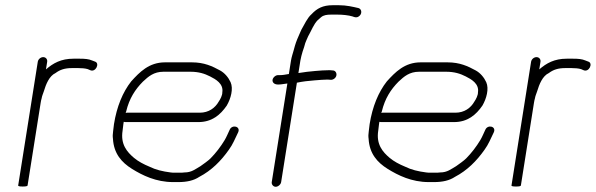

<svg xmlns="http://www.w3.org/2000/svg" viewBox="-20 -709 2284 736"><path d="M124.8 -472 49.7 2C49.3 4.7 55 6 67 6C79 6 85.3 4.7 85.7 2C102.4 -103.7 119.2 -209.3 135.9 -315C136.9 -321.7 138.2 -327.3 139.6 -332C141.1 -341.7 145.2 -349.8 147.7 -358C156.4 -386.9 168.9 -417.8 192.9 -429C210.1 -441.9 228.4 -448 256 -448H280C293.4 -448 306.6 -446.9 316.3 -444L325.7 -440C346.8 -430.3 363.9 -467 343.9 -473L333.5 -477C320.3 -482.9 304.5 -484 285.7 -484H261.7C214.1 -484 183.8 -466.9 156.2 -443L160.8 -472C162.4 -482.1 155.4 -490 145.6 -490C135.8 -490 126.4 -482.1 124.8 -472Z M461.7 -276C462.8 -278.7 463.5 -280.7 463.7 -282C475.7 -331.8 498.3 -366.3 527.7 -396C549.2 -416.1 569.7 -434 606.7 -434H709.7C742 -434 764.4 -426.7 785.4 -416C806.5 -405.3 837.5 -388.3 832.2 -355C832.7 -344 824.3 -327.9 818.7 -320C804.8 -295.1 779.9 -277 745.9 -277H465.9C465.2 -277 463.8 -276.7 461.7 -276ZM454.3 -242C456.2 -241.3 458.2 -241 460.2 -241H740.2C792.7 -241 824.6 -268.7 849.1 -304C865 -331 875.2 -369 863.9 -394C855.7 -412.1 841.2 -429.4 823.5 -439C793.9 -455.1 763 -470 715.4 -470H612.4C551.1 -470 515 -432.4 482.9 -397C450.5 -355.7 427.6 -300.5 416.9 -233C415.5 -224.3 414.4 -215.3 413.6 -206C411.9 -195.3 411.7 -185.7 413 -177C416.2 -120.1 446.2 -86.4 486.2 -61.5C526.1 -36.8 577.9 -11 643.7 -11H663.7C696.3 -11 723 -17 743.9 -31C790.9 -55.6 827 -91.9 857.4 -135C872.5 -155.3 881.5 -178.7 893 -202C903.2 -224.9 869.7 -232.6 860.6 -212C854.7 -200.1 848.8 -184.5 841.2 -172C826.2 -147 807 -122 787.2 -102C779.1 -93.6 758.6 -79.1 748.4 -72C729 -60.8 714.5 -48 687.6 -48C682.2 -47.3 676.1 -47 669.4 -47H649.4C643.4 -47 638.2 -47.3 633.6 -48C603.2 -51.9 576.7 -58.2 553.1 -70C531.1 -79 509.4 -90.5 493.5 -104C467 -126.5 441.6 -155.5 449.9 -208C450.7 -216.7 451.6 -225 452.9 -233Z M1040 -385H1047C1059.5 -385 1068.1 -387.7 1081.6 -389L1021.7 -11C1020.3 -1.8 1027.7 7 1036.9 7C1046.1 7 1056.3 -1.8 1057.7 -11L1118.1 -392C1140.2 -396.7 1163.7 -399.3 1186.5 -401L1212.8 -403C1220.9 -403.7 1228.7 -404 1236 -404L1248.8 -403C1258.3 -403 1268.1 -410.8 1269.6 -420.5C1271.1 -430.1 1265 -439 1255.5 -439L1243.7 -440C1234.4 -440 1225 -439.7 1215.5 -439L1189.2 -437C1167.5 -435.3 1145.4 -432.5 1123.9 -429L1131.5 -477C1133.5 -489.1 1136.9 -500.4 1139.9 -511L1145.6 -528L1150.2 -544C1151.5 -548 1153.1 -552 1155.1 -556L1161.3 -570C1173.5 -590.9 1182 -615.8 1198.1 -632L1210.8 -643C1220.2 -651.1 1233 -653 1249.4 -653H1273.4C1293.7 -653 1315.8 -650.6 1331.3 -646C1338.2 -643.6 1345 -640.1 1353.7 -645C1369.1 -653.7 1368 -673.9 1354.4 -678C1332.3 -683.1 1308.3 -689 1279.1 -689H1255.1C1217.3 -689 1195 -676.6 1174.7 -655C1157.7 -640.3 1147.3 -615.5 1135.2 -595L1129 -581C1122.8 -567.1 1115.1 -549.7 1110.4 -533L1105.7 -516C1102.6 -504.7 1097.8 -491 1095.5 -477C1092.8 -459.7 1090.1 -442.3 1087.3 -425H1085.3C1072.2 -422.9 1064.8 -421 1052.7 -421H1045.7C1036.5 -421 1026.3 -412.2 1024.8 -403C1023.4 -393.8 1030.7 -385 1045.7 -385Z M1441.7 -276C1442.8 -278.7 1443.5 -280.7 1443.7 -282C1455.7 -331.8 1478.3 -366.3 1507.7 -396C1529.2 -416.1 1549.7 -434 1586.7 -434H1689.7C1722 -434 1744.4 -426.7 1765.4 -416C1786.5 -405.3 1817.5 -388.3 1812.2 -355C1812.7 -344 1804.3 -327.9 1798.7 -320C1784.8 -295.1 1759.9 -277 1725.9 -277H1445.9C1445.2 -277 1443.8 -276.7 1441.7 -276ZM1434.3 -242C1436.2 -241.3 1438.2 -241 1440.2 -241H1720.2C1772.7 -241 1804.6 -268.7 1829.1 -304C1845 -331 1855.2 -369 1843.9 -394C1835.7 -412.1 1821.2 -429.4 1803.5 -439C1773.9 -455.1 1743 -470 1695.4 -470H1592.4C1531.1 -470 1495 -432.4 1462.9 -397C1430.5 -355.7 1407.6 -300.5 1396.9 -233C1395.5 -224.3 1394.4 -215.3 1393.6 -206C1391.9 -195.3 1391.7 -185.7 1393 -177C1396.2 -120.1 1426.2 -86.4 1466.2 -61.5C1506.1 -36.8 1557.9 -11 1623.7 -11H1643.7C1676.3 -11 1703 -17 1723.9 -31C1770.9 -55.6 1807 -91.9 1837.4 -135C1852.5 -155.3 1861.5 -178.7 1873 -202C1883.2 -224.9 1849.7 -232.6 1840.6 -212C1834.7 -200.1 1828.8 -184.5 1821.2 -172C1806.2 -147 1787 -122 1767.2 -102C1759.1 -93.6 1738.6 -79.1 1728.4 -72C1709 -60.8 1694.5 -48 1667.6 -48C1662.2 -47.3 1656.1 -47 1649.4 -47H1629.4C1623.4 -47 1618.2 -47.3 1613.6 -48C1583.2 -51.9 1556.7 -58.2 1533.1 -70C1511.1 -79 1489.4 -90.5 1473.5 -104C1447 -126.5 1421.6 -155.5 1429.9 -208C1430.7 -216.7 1431.6 -225 1432.9 -233Z M2015.8 -472 1940.7 2C1940.3 4.7 1946 6 1958 6C1970 6 1976.3 4.7 1976.7 2C1993.4 -103.7 2010.2 -209.3 2026.9 -315C2027.9 -321.7 2029.2 -327.3 2030.6 -332C2032.1 -341.7 2036.2 -349.8 2038.7 -358C2047.4 -386.9 2059.9 -417.8 2083.9 -429C2101.1 -441.9 2119.4 -448 2147 -448H2171C2184.4 -448 2197.6 -446.9 2207.3 -444L2216.7 -440C2237.8 -430.3 2254.9 -467 2234.9 -473L2224.5 -477C2211.3 -482.9 2195.5 -484 2176.7 -484H2152.7C2105.1 -484 2074.8 -466.9 2047.2 -443L2051.8 -472C2053.4 -482.1 2046.4 -490 2036.6 -490C2026.8 -490 2017.4 -482.1 2015.8 -472Z"/></svg>

Font: CiSf OpenHand
Style: Obl
Weight: 400
Foundry: Cannot Into Space Fonts
Version: Version 0.7892